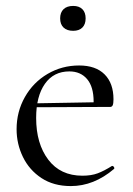

<svg xmlns="http://www.w3.org/2000/svg" viewBox="-20 -616 448 648"><path d="M36 -180Q36 -239 64 -288.5Q92 -338 140.5 -366.5Q189 -395 247 -395Q303 -395 333 -365Q363 -335 363 -281Q363 -267 360.5 -261Q358 -255 351 -255H295L296 -273Q296 -323 274 -349Q252 -375 214 -375Q161 -375 131.5 -333Q102 -291 102 -218Q102 -131 143 -77Q184 -23 258 -23Q288 -23 309.5 -31Q331 -39 358 -56H359Q362 -56 364.5 -52.5Q367 -49 365 -46Q297 12 219 12Q161 12 120 -15Q79 -42 57.5 -86Q36 -130 36 -180ZM83 -267 310 -271V-255L84 -254ZM183 -554Q183 -574 194.5 -585Q206 -596 227 -596Q247 -596 258 -585Q269 -574 269 -554Q269 -534 258 -523Q247 -512 227 -512Q206 -512 194.5 -523Q183 -534 183 -554Z"/></svg>

Font: Cormorant Infant
Style: Regular
Weight: 400
Designer: Christian Thalmann (Catharsis Fonts)
Foundry: Catharsis Fonts
Version: Version 4.000